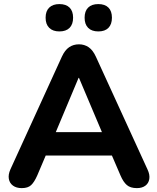

<svg xmlns="http://www.w3.org/2000/svg" viewBox="-20 -936 790 964"><path d="M89.2 8.5Q62.2 8.5 45.2 -4Q28.2 -16.5 24.4 -37.8Q20.5 -59 32.2 -85.5L290.5 -651.2Q305.5 -684.2 327 -698.9Q348.5 -713.5 376.5 -713.5Q403.8 -713.5 425.1 -698.9Q446.5 -684.2 461.5 -651.2L720.5 -85.5Q733.2 -58.8 729.6 -37.1Q726 -15.5 709.6 -3.5Q693.2 8.5 667.2 8.5Q634.8 8.5 616.9 -6.9Q599 -22.2 585 -55L524.2 -196.2L584.8 -155H166.5L227 -196.2L167 -55Q152.2 -21.5 136.2 -6.5Q120.2 8.5 89.2 8.5ZM374.5 -545.2 244 -234.2 217 -272.5H534.2L508 -234.2L376.5 -545.2ZM473.9 -778.2Q440.5 -778.2 422.6 -796.1Q404.8 -814 404.8 -847.1Q404.8 -880.3 422.6 -897.9Q440.5 -915.5 473.6 -915.5Q506.8 -915.5 524.4 -897.9Q542 -880.3 542 -847.1Q542 -814 524.4 -796.1Q506.9 -778.2 473.9 -778.2ZM278.1 -778.2Q245.4 -778.2 227.2 -796.1Q209 -814 209 -847.1Q209 -880.3 227.2 -897.9Q245.4 -915.5 278.1 -915.5Q311.5 -915.5 329.3 -897.9Q347 -880.3 347 -847.1Q347 -814 329.3 -796.1Q311.5 -778.2 278.1 -778.2Z"/></svg>

Font: Nunito ExtraLight
Style: Regular
Weight: 200
Designer: Vernon Adams
Foundry: Vernon Adams
Version: Version 3.602;April 4, 2023;FontCreator 14.0.0.2856 64-bit